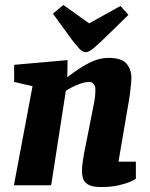

<svg xmlns="http://www.w3.org/2000/svg" viewBox="-20 -746 605 773"><path d="M387 7Q350 7 334 -3.5Q318 -14 314 -28Q310 -42 310 -54Q310 -74 313 -94Q316 -114 318 -126L358 -328Q361 -342 362.5 -356Q364 -370 364 -387Q364 -399 357.5 -407.5Q351 -416 340 -416Q322 -416 301.5 -408.5Q281 -401 265.5 -392.5Q250 -384 245 -380L186 0H36L111 -399L37 -416V-485L252 -504L251 -436H252Q278 -456 300.5 -470.5Q323 -485 342.5 -494.5Q362 -504 380.5 -508.5Q399 -513 417 -513Q470 -513 489.5 -489.5Q509 -466 509 -433Q509 -422 507 -402Q505 -382 502.5 -363.5Q500 -345 498 -335L457 -95H527V-26Q525 -24 508 -16Q491 -8 460.5 -0.5Q430 7 387 7ZM325 -536Q312 -536 298.5 -551Q285 -566 271 -584L193 -691L235 -726L339 -652L465 -722L497 -686L410 -601Q377 -569 357.5 -552.5Q338 -536 325 -536Z"/></svg>

Font: Faustina Light ExtraBold
Style: Italic
Weight: 800
Italic angle: -8°
Version: Version 1.200